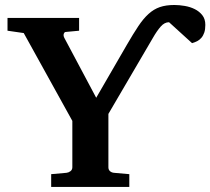

<svg xmlns="http://www.w3.org/2000/svg" viewBox="-20 -742 835 762"><path d="M794.9 -643.1Q794.9 -625.5 790.8 -613Q786.6 -600.6 779.3 -592Q772 -583.5 762.5 -578.6Q752.9 -573.7 742.2 -570.8L650.9 -653.8Q632.8 -653.8 617.7 -636.5Q602.5 -619.1 586.9 -591.8L410.2 -290V-78.1Q410.2 -68.4 416.5 -62.7Q422.9 -57.1 432.1 -56.2L493.2 -50.8V0H183.1V-50.8L244.1 -56.2Q252.4 -57.1 259.8 -62.7Q267.1 -68.4 267.1 -78.1V-262.2L74.2 -610.8L9.8 -620.1V-670.9H293.9V-620.1L241.2 -615.2Q235.8 -615.2 233.2 -607.9Q230.5 -600.6 235.8 -590.8L361.8 -354L483.9 -564.9Q508.8 -607.9 528.8 -637.9Q548.8 -668 569.6 -686.8Q590.3 -705.6 614.5 -713.9Q638.7 -722.2 671.9 -722.2Q691.4 -722.2 713.1 -718.5Q734.9 -714.8 752.9 -705.8Q771 -696.8 783 -681.6Q794.9 -666.5 794.9 -643.1Z"/></svg>

Font: Charis SIL
Style: Bold
Weight: 700
Foundry: SIL International
Version: Version 4.112